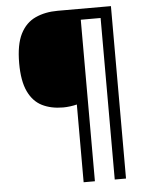

<svg xmlns="http://www.w3.org/2000/svg" viewBox="-59 -809 773 984"><g transform="rotate(-5 327.5 -316.5)"><path d="M549 127H491V-704H389V127H331V-273Q316 -269 296.5 -266.5Q277 -264 260 -264Q198 -264 152 -287Q106 -310 80.5 -364Q55 -418 55 -509Q55 -605 82.5 -659.5Q110 -714 160 -737Q210 -760 275 -760H549Z"/></g></svg>

Font: Noto Sans Khmer UI
Style: Regular
Weight: 400
Designer: Danh Hong and the Monotype Design Team
Foundry: Monotype Imaging Inc.
Version: Version 2.002